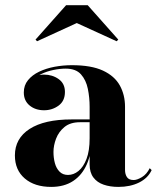

<svg xmlns="http://www.w3.org/2000/svg" viewBox="-20 -724 620 754"><path d="M445 10Q412.5 10 387 1.2Q361.5 -7.5 346.8 -27Q332 -46.5 332 -78V-304.5Q332 -340.5 325 -375Q318 -409.5 298 -432Q278 -454.5 238 -454.5Q215.5 -454.5 189.8 -449.2Q164 -444 141 -432.8Q118 -421.5 103.5 -403.8Q89 -386 89 -361H74.5Q74.5 -392.5 98.2 -411.8Q122 -431 153 -431Q185.5 -431 210.2 -413.5Q235 -396 235 -363Q235 -327.5 210 -309.2Q185 -291 153 -291Q119 -291 96.2 -309.8Q73.5 -328.5 73.5 -361Q73.5 -389 90 -409.2Q106.5 -429.5 133.8 -442.5Q161 -455.5 194.5 -461.8Q228 -468 262.5 -468Q338.5 -468 384.2 -446.8Q430 -425.5 450.5 -388.5Q471 -351.5 471 -304.5V-56.5Q471 -40 478.5 -28.5Q486 -17 505 -17Q518 -17 537 -28.2Q556 -39.5 568 -63.5L575.5 -56Q561 -24.5 526.2 -7.2Q491.5 10 445 10ZM181 10Q116 10 77.2 -23.2Q38.5 -56.5 38.5 -113.5Q38.5 -180.5 96.5 -217.8Q154.5 -255 261 -255H378.5V-244H294Q256 -244 233.2 -225.2Q210.5 -206.5 200.2 -179.5Q190 -152.5 190 -127.5Q190 -104 195.5 -83.5Q201 -63 213.8 -50Q226.5 -37 247 -37Q269 -37 288.2 -52.5Q307.5 -68 319.8 -100Q332 -132 332 -181H340Q340 -122.5 321.2 -79.5Q302.5 -36.5 267.2 -13.2Q232 10 181 10ZM125.5 -562 119.5 -568.5 239.5 -703.5H324.5L444.5 -568.5L438 -562L281.5 -633.5Z"/></svg>

Font: Bodoni Moda 18pt
Style: Bold
Weight: 700
Designer: Owen Earl
Foundry: indestructible type
Version: Version 2.004